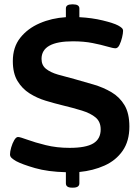

<svg xmlns="http://www.w3.org/2000/svg" viewBox="-20 -785 640 883"><path d="M311 78Q283 78 283 58V7Q200 5 141 -12Q82 -29 54 -44Q42 -51 34 -58Q26 -65 26 -75Q26 -88 31.5 -107Q37 -126 45.5 -140.5Q54 -155 63 -155Q72 -155 106 -142.5Q140 -130 190.5 -117.5Q241 -105 300 -105Q375 -105 409 -125.5Q443 -146 443 -190Q443 -225 420 -244.5Q397 -264 356.5 -276.5Q316 -289 266 -301Q229 -310 189.5 -322Q150 -334 116 -355.5Q82 -377 60.5 -412.5Q39 -448 39 -504Q39 -568 73 -611Q107 -654 162.5 -678Q218 -702 283 -706V-746Q283 -765 311 -765H316Q345 -765 345 -746V-706Q403 -703 452.5 -691Q502 -679 523 -668Q534 -662 540 -656.5Q546 -651 546 -643Q546 -632 541.5 -613Q537 -594 529.5 -578.5Q522 -563 511 -563Q500 -563 473 -571Q446 -579 406 -587Q366 -595 315 -595Q171 -595 171 -514Q171 -485 191.5 -468.5Q212 -452 246.5 -442Q281 -432 324 -421Q367 -409 411 -396Q455 -383 492.5 -361Q530 -339 552.5 -301.5Q575 -264 575 -203Q575 -136 544 -91.5Q513 -47 460.5 -23.5Q408 0 345 6V58Q345 78 316 78Z"/></svg>

Font: Asap Expanded SemiBold
Style: Regular
Weight: 600
Width: 7
Designer: Pablo Cosgaya
Foundry: Omnibus-Type
Version: Version 3.001; ttfautohint (v1.8.4.7-5d5b)